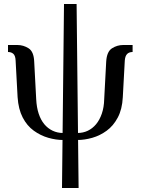

<svg xmlns="http://www.w3.org/2000/svg" viewBox="-20 -690 703 960"><path d="M366 10V-25Q396 -25 419.5 -36.5Q443 -48 460.5 -69Q478 -90 489 -121.5Q500 -153 501 -194L511 -382Q514 -432 540 -448.5Q566 -465 596 -465H643V-430Q626 -430 616 -420.5Q606 -411 604 -388L594 -204Q591 -144 569 -102.5Q547 -61 513.5 -36.5Q480 -12 441.5 -1Q403 10 366 10ZM296 10Q260 10 221.5 -1Q183 -12 149 -36.5Q115 -61 93.5 -102.5Q72 -144 68 -204L58 -388Q57 -411 47 -420.5Q37 -430 20 -430V-465H67Q97 -465 123 -448.5Q149 -432 151 -382L161 -194Q163 -153 173.5 -121.5Q184 -90 201.5 -69Q219 -48 243 -36.5Q267 -25 296 -25ZM290 250 300 -670H363L373 250Z"/></svg>

Font: Brygada 1918 Medium
Style: Regular
Weight: 500
Designer: Mateusz Machalski | Borys Kosmynka | Przemek Hoffer
Foundry: NIEPODLEGLA 2018
Version: Version 3.006